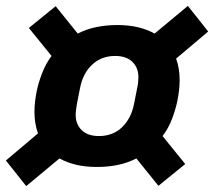

<svg xmlns="http://www.w3.org/2000/svg" viewBox="-36 -675 727 652"><path d="M293 -108Q254 -108 222.5 -115.5Q191 -123 166 -137L53 -43L-16 -130L93 -222Q87 -239 84 -257Q81 -275 81 -295Q81 -312 83 -329.5Q85 -347 88 -362Q94 -393 107 -426.5Q120 -460 139 -485L62 -580L153 -654L228 -561Q257 -576 291 -583Q325 -590 362 -590Q401 -590 432.5 -582.5Q464 -575 489 -561L602 -655L671 -568L562 -476Q568 -460 571 -441.5Q574 -423 574 -403Q574 -386 572 -368.5Q570 -351 567 -336Q561 -305 548.5 -272Q536 -239 516 -213L593 -118L502 -44L427 -137Q398 -122 364.5 -115Q331 -108 293 -108ZM300 -213Q347 -213 378 -242.5Q409 -272 419 -321L430 -377Q432 -385 433 -394.5Q434 -404 434 -413Q434 -445 413.5 -465Q393 -485 355 -485Q309 -485 277.5 -456Q246 -427 236 -377L225 -321Q224 -313 222.5 -303.5Q221 -294 221 -285Q221 -253 241.5 -233Q262 -213 300 -213Z"/></svg>

Font: IBM Plex Sans Var
Style: Italic
Weight: 400
Italic angle: -11.31°
Designer: Mike Abbink, Paul van der Laan, Pieter van Rosmalen
Foundry: Bold Monday
Version: Version 1.001